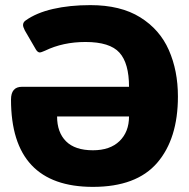

<svg xmlns="http://www.w3.org/2000/svg" viewBox="-20 -715 738 750"><path d="M23 -326Q23 -376 66 -376H484Q484 -468 446.5 -509.5Q409 -551 314 -551Q226 -551 156 -517Q140 -510 136 -510Q127 -510 120 -522L77 -596Q70 -610 70 -617Q70 -628 80 -635Q122 -665 187 -680Q252 -695 333 -695Q451 -695 527.5 -647.5Q604 -600 639.5 -519.5Q675 -439 675 -338Q675 -173 594 -79Q513 15 343 15Q23 15 23 -326ZM484 -260H203Q203 -198 238 -163Q273 -128 343 -128Q410 -128 447 -164Q484 -200 484 -260Z"/></svg>

Font: Mitr SemiBold
Style: Regular
Weight: 600
Designer: Thanarat Vachiruckul
Foundry: Cadson Demak
Version: Version 1.002